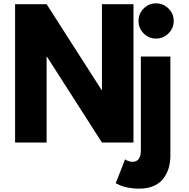

<svg xmlns="http://www.w3.org/2000/svg" viewBox="-20 -850 1125 1145"><path d="M836.5 -799Q867 -830 910.5 -830Q954 -830 985 -799Q1016 -768 1016 -725Q1016 -682 985 -651Q954 -620 910.5 -620Q867 -620 836.5 -651Q806 -682 806 -725Q806 -768 836.5 -799ZM820 -513V45Q820 115 770 115Q761 115 749.5 111.5Q738 108 732 104L726 100L670 243Q673 244 683.5 249Q694 254 699.5 256.5Q705 259 718.5 263Q732 267 743.5 269Q755 271 773 273Q791 275 812 275Q862 275 899.5 257.5Q937 240 957.5 210.5Q978 181 987 148.5Q996 116 996 79V-513ZM258 -512V0H70V-825H258L586 -313H588V-825H776V0H588L260 -512Z"/></svg>

Font: Hussar
Style: BoldWeb
Weight: 700
Foundry: Cannot Into Space Fonts
Version: Version 2.00